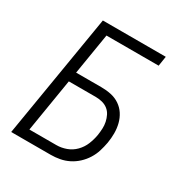

<svg xmlns="http://www.w3.org/2000/svg" viewBox="-171 -863 942 991"><g transform="rotate(30 300.0 -367.5)"><path d="M35 0 157 -735H532L523 -677H212L172 -433H323Q353 -433 381 -427Q409 -421 432 -405.5Q455 -390 470 -367Q485 -344 492 -316.5Q499 -289 499 -259.5Q499 -230 494 -201Q489 -174 481 -148Q473 -122 458 -98Q443 -74 422 -54.5Q401 -35 376 -22.5Q351 -10 324 -5Q297 0 271 0ZM271 -58Q300 -58 329 -68.5Q358 -79 380 -101.5Q402 -124 413.5 -152.5Q425 -181 430 -210Q433 -230 434 -250Q435 -270 431 -289Q427 -308 418.5 -325Q410 -342 395.5 -353.5Q381 -365 362 -370Q343 -375 323 -375H162L110 -58Z"/></g></svg>

Font: Iosevka SS04 Light Extended
Style: Italic
Weight: 300
Width: 7
Italic angle: -9°
Monospace: yes
Designer: Belleve Invis
Foundry: Belleve Invis
Version: Version 19.0.0; ttfautohint (v1.8.4)